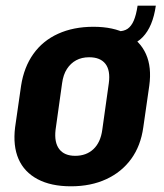

<svg xmlns="http://www.w3.org/2000/svg" viewBox="-20 -644 577 674"><path d="M229 10Q159 10 112 -15Q65 -40 45 -86Q25 -132 33 -197L54 -343Q64 -408 97 -454.5Q130 -501 184 -525.5Q238 -550 308 -550Q378 -550 425 -525Q472 -500 492.5 -454Q513 -408 504 -343L483 -197Q474 -132 440.5 -86Q407 -40 353 -15Q299 10 229 10ZM244 -97Q283 -97 308 -120.5Q333 -144 339 -188L362 -352Q368 -397 350 -420Q332 -443 293 -443Q267 -443 247.5 -432.5Q228 -422 215 -402Q202 -382 198 -352L175 -188Q170 -144 188 -120.5Q206 -97 244 -97ZM393 -534Q415 -534 428 -543Q441 -552 449.5 -571.5Q458 -591 463 -624H527Q506 -477 385 -477Z"/></svg>

Font: Pathway Extreme Condensed
Style: Bold Italic
Weight: 700
Width: 3
Italic angle: -8°
Version: Version 1.001;gftools[0.9.26]